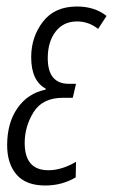

<svg xmlns="http://www.w3.org/2000/svg" viewBox="-20 -561 348 591"><path d="M213 -15 214 -63Q170 -37 129 -37Q56 -37 56 -121Q56 -172 83.5 -216Q111 -260 174 -260H204L214 -303H192Q127 -303 127 -382Q127 -432 151 -463.5Q175 -495 217 -495Q253 -495 282 -472L308 -512Q271 -541 217 -541Q148 -541 112 -494Q76 -447 76 -385Q76 -312 121 -288L120 -285Q66 -274 34 -228.5Q2 -183 2 -114Q2 -57 31 -23.5Q60 10 119 10Q171 10 213 -15Z"/></svg>

Font: Noto Sans Display Condensed Light
Style: Italic
Weight: 300
Width: 3
Designer: Monotype Design team
Foundry: Monotype Imaging Inc.
Version: 1.000